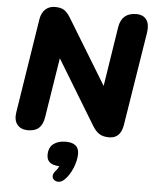

<svg xmlns="http://www.w3.org/2000/svg" viewBox="-64 -767 885 1109"><g transform="rotate(5 378.5 -212.0)"><path d="M115 9Q74 9 53 -17Q32 -43 40 -91L126 -637Q133 -675 155 -694.5Q177 -714 210 -714Q245 -714 264 -701Q283 -688 301 -658L529 -284L583 -630Q597 -714 681 -714Q721 -714 740 -688Q759 -662 752 -614L665 -69Q652 9 586 9Q551 9 529.5 -4.5Q508 -18 489 -49L263 -421L208 -75Q201 -32 179 -11.5Q157 9 115 9ZM350 275Q335 289 319 290Q303 291 292 282.5Q281 274 281 259.5Q281 245 296 228Q307 217 314 200Q241 198 241 141Q241 98 268 77Q295 56 339 56Q416 56 416 120Q416 158 397.5 203Q379 248 350 275Z"/></g></svg>

Font: Nunito Black
Style: Italic
Weight: 900
Italic angle: -9°
Designer: Vernon Adams
Foundry: Vernon Adams
Version: Version 3.601; ttfautohint (v1.8.2.53-6de2)